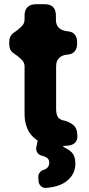

<svg xmlns="http://www.w3.org/2000/svg" viewBox="-20 -699 429 927"><path d="M162.1 -21.5H275.4Q273.4 -9.8 279.3 0.5Q285.2 10.7 295.9 15.6Q308.6 21.5 320.3 31.2Q343.8 49.8 343.8 91.8Q343.8 144.5 298.8 177.7Q264.6 203.1 204.1 208Q189.5 210 178.2 200.2Q167 190.4 166 174.8Q166 167 165 156.2Q164.1 144.5 171.4 134.8Q178.7 125 189.5 121.1Q197.3 119.1 202.1 116.2Q217.8 106.4 217.8 85.9Q217.8 67.4 201.2 59.6Q194.3 55.7 182.6 52.7Q168 49.8 160.2 37.6Q152.3 25.4 155.3 11.7Q158.2 -1 162.1 -21.5ZM305.7 -435.5Q305.7 -435.5 306.6 -435.5Q279.3 -433.6 265.6 -418.9Q251 -405.3 251 -379.9Q251 -310.5 251 -170.9Q251 -160.2 252.9 -152.3Q253.9 -143.6 257.8 -137.7Q259.8 -131.8 264.6 -127.9Q269.5 -124 275.4 -121.1Q277.3 -120.1 279.3 -119.1Q282.2 -119.1 284.2 -118.2Q308.6 -113.3 327.1 -100.6Q345.7 -88.9 350.6 -67.4Q350.6 -65.4 351.6 -64.5Q351.6 -63.5 351.6 -62.5Q353.5 -52.7 353.5 -43.9Q354.5 -28.3 347.7 -16.6Q336.9 1 309.6 3.9Q302.7 3.9 295.9 4.9Q289.1 5.9 281.2 5.9Q275.4 5.9 270.5 5.9Q249 5.9 229.5 2.9Q206.1 -1 185.5 -8.8Q165 -16.6 148.4 -30.3Q132.8 -43 121.1 -60.5Q110.4 -78.1 104.5 -100.6Q98.6 -122.1 98.6 -149.4Q98.6 -225.6 98.6 -378.9Q98.6 -399.4 81.1 -414.1Q64.5 -429.7 43.9 -443.4Q34.2 -450.2 29.3 -460.9Q24.4 -472.7 24.4 -489.3Q24.4 -490.2 24.4 -493.2Q24.4 -509.8 29.3 -520.5Q34.2 -532.2 43.9 -539.1Q64.5 -552.7 81.1 -568.4Q98.6 -584 98.6 -603.5Q98.6 -610.4 98.6 -624Q98.6 -651.4 113.3 -665Q127 -678.7 154.3 -678.7Q168 -678.7 195.3 -678.7Q222.7 -678.7 236.3 -665Q250 -650.4 250 -624Q250 -617.2 250 -603.5Q250 -578.1 264.6 -564.5Q279.3 -550.8 305.7 -547.9Q329.1 -546.9 340.8 -532.2Q352.5 -518.6 352.5 -493.2Q352.5 -492.2 352.5 -490.2Q352.5 -464.8 340.8 -451.2Q329.1 -436.5 305.7 -435.5Z"/></svg>

Font: DeepSea
Style: Bold
Weight: 700
Designer: Stem
Version: Version 3.019;git-0a5106e0b